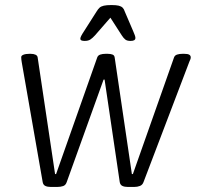

<svg xmlns="http://www.w3.org/2000/svg" viewBox="-20 -738 787 760"><path d="M181 2Q168 2 159.5 -2Q151 -6 149 -17L66 -492Q65 -497 64.5 -502.5Q64 -508 64 -512Q64 -518 73 -521.5Q82 -525 97 -525H101Q113 -525 120.5 -521.5Q128 -518 129 -511L198 -49H202L365 -511Q368 -519 377 -522Q386 -525 398 -525H406Q418 -525 425.5 -522Q433 -519 434 -510L502 -49H506L669 -511Q672 -519 681 -522Q690 -525 703 -525H709Q723 -525 729 -521.5Q735 -518 735 -511Q735 -507 733.5 -503Q732 -499 730 -495L548 -17Q544 -6 534 -2Q524 2 511 2H486Q473 2 464.5 -2Q456 -6 454 -17L394 -423H390L244 -17Q240 -5 230 -1.5Q220 2 206 2ZM315 -576Q307 -576 302.5 -578Q298 -580 298 -585Q298 -589 301.5 -596Q305 -603 313 -615L362 -692Q368 -702 374 -707.5Q380 -713 391 -715.5Q402 -718 421 -718Q440 -718 450 -715.5Q460 -713 465.5 -707.5Q471 -702 474 -692L507 -615Q511 -606 513.5 -599Q516 -592 516 -588Q516 -582 511.5 -579Q507 -576 497 -576Q483 -576 476 -581.5Q469 -587 462 -598L417 -668L356 -598Q346 -587 337.5 -581.5Q329 -576 315 -576Z"/></svg>

Font: Asap Light
Style: Italic
Weight: 300
Italic angle: -6°
Designer: Pablo Cosgaya
Foundry: Omnibus-Type
Version: Version 3.001